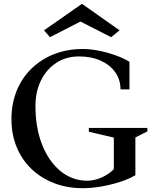

<svg xmlns="http://www.w3.org/2000/svg" viewBox="-20 -972 833 1007"><path d="M414 15Q332 15 263.5 -11.5Q195 -38 144.5 -86.5Q94 -135 67 -201.5Q40 -268 40 -347Q40 -427 67 -494.5Q94 -562 144.5 -611.5Q195 -661 263.5 -688Q332 -715 414 -715Q453 -715 496.5 -706.5Q540 -698 583 -683Q626 -668 659 -648V-503H612Q612 -554 584.5 -593Q557 -632 508 -654Q459 -676 394 -676Q327 -676 275.5 -642.5Q224 -609 195 -550.5Q166 -492 166 -415Q166 -303 200 -215.5Q234 -128 294.5 -77Q355 -26 434 -24Q476 -24 515.5 -42Q555 -60 583 -91L577 -69V-266L592 -247L446 -281V-301H753V-283L676 -244L690 -265V-53Q656 -33 609.5 -18Q563 -3 512 6Q461 15 414 15ZM242 -777 211 -813 410 -952 607 -813 563 -777 402 -859Z"/></svg>

Font: Wittgenstein Medium
Style: Regular
Weight: 500
Designer: Jörg Drees
Foundry: Jörg Drees
Version: Version 1.500